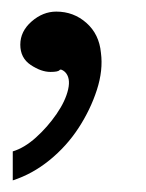

<svg xmlns="http://www.w3.org/2000/svg" viewBox="-20 -273 252 331"><path d="M2 38V-12Q22 -18 42 -36Q62 -54 77.5 -76.5Q93 -99 97.5 -119Q102 -139 92 -149Q85 -155 82.5 -152Q80 -149 67 -149Q51 -149 33 -161Q15 -173 15 -196Q15 -219 34.5 -236Q54 -253 77 -253Q107 -253 129 -233.5Q151 -214 154 -182Q158 -152 147 -118Q136 -84 115.5 -52.5Q95 -21 65.5 3Q36 27 2 38Z"/></svg>

Font: Noto Naskh Arabic SemiBold
Style: Regular
Weight: 600
Designer: Monotype Design Team, David Williams, Mohamad Dakak and Nizar Qandah
Foundry: Monotype Imaging Inc.
Version: Version 2.016